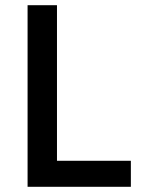

<svg xmlns="http://www.w3.org/2000/svg" viewBox="-20 -718 553 738"><path d="M483 0H86V-698H199V-100H483Z"/></svg>

Font: IBM Plex Sans Medm
Style: Regular
Weight: 500
Designer: Mike Abbink, Paul van der Laan, Pieter van Rosmalen
Foundry: Bold Monday
Version: Version 3.005